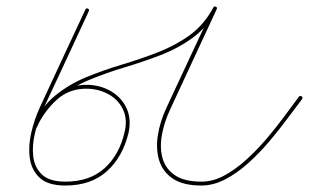

<svg xmlns="http://www.w3.org/2000/svg" viewBox="-20 -567 954 593"><path d="M252 -540Q257 -538 254 -532Q219 -456 183.5 -380Q148 -304 112 -227Q98 -196 88.5 -158Q79 -120 82.5 -85.5Q86 -51 109 -28.5Q132 -6 182 -6Q257 -6 303 -47.5Q349 -89 365 -160Q374 -198 360.5 -227.5Q347 -257 318.5 -274Q290 -291 253 -293Q253 -293 253 -293Q253 -293 253 -293Q195 -295 155.5 -259Q116 -223 93 -173Q93 -173 93 -173Q93 -173 93 -173Q91 -168 85 -171Q80 -173 83 -179Q107 -231 149 -269Q191 -307 254 -305Q254 -305 254 -305Q254 -305 254 -305Q294 -303 325.5 -283.5Q357 -264 371.5 -231.5Q386 -199 377 -157Q359 -82 310 -38Q261 6 182 6Q128 6 102.5 -18Q77 -42 72 -79Q67 -116 76.5 -157Q86 -198 102 -233Q137 -309 172.5 -385Q208 -461 244 -538Q246 -543 252 -540ZM86 -170Q80 -173 82 -178Q107 -236 149.5 -271Q192 -306 245 -328Q298 -350 355 -367Q412 -384 466.5 -405Q521 -426 565.5 -458Q610 -490 639 -544Q642 -549 647 -546Q652 -543 649 -538Q621 -484 576 -451Q531 -418 476.5 -397Q422 -376 365 -359Q308 -342 255 -320Q202 -298 160 -263.5Q118 -229 94 -174Q91 -168 86 -170ZM639 -543Q641 -549 647 -546Q652 -544 649 -538Q577 -383 505 -228Q487 -189 480 -150Q473 -111 482 -78.5Q491 -46 520 -26Q549 -6 602 -6Q638 -6 673 -25Q708 -44 741.5 -74.5Q775 -105 805 -140.5Q835 -176 860 -210Q885 -244 903 -268Q903 -268 903 -268Q903 -268 903 -268Q907 -273 912 -269Q916 -266 913 -261Q893 -235 867.5 -200.5Q842 -166 811.5 -130Q781 -94 746.5 -63Q712 -32 675.5 -13Q639 6 602 6Q545 6 513.5 -15.5Q482 -37 471.5 -72Q461 -107 467.5 -149Q474 -191 494 -234Q530 -311 566 -388.5Q602 -466 639 -543Q639 -543 639 -543Q639 -543 639 -543Z"/></svg>

Font: FRB American Cursive Thin
Style: Italic
Weight: 100
Italic angle: -25°
Version: Version 2.0;Modular Font Editor K font №1